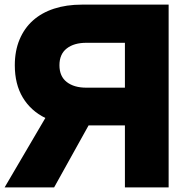

<svg xmlns="http://www.w3.org/2000/svg" viewBox="-20 -760 819 830"><path d="M520 50V-218H363L214 50H0L176 -250Q113 -281 78.5 -338.5Q44 -396 44 -478Q44 -540 64.5 -589Q85 -638 122.5 -671.5Q160 -705 213.5 -722.5Q267 -740 334 -740H709V50ZM520 -575H353Q300 -575 268.5 -550.5Q237 -526 237 -478Q237 -430 268.5 -405.5Q300 -381 353 -381H520Z"/></svg>

Font: OA Gothic ExtraBold
Style: Regular
Weight: 800
Designer: Choi Chi-young, Lee Jaesang, Lee Juhyun, Han Dohee
Foundry: DDUNGSANG CORP.
Version: Version 1.000;Build 20210203